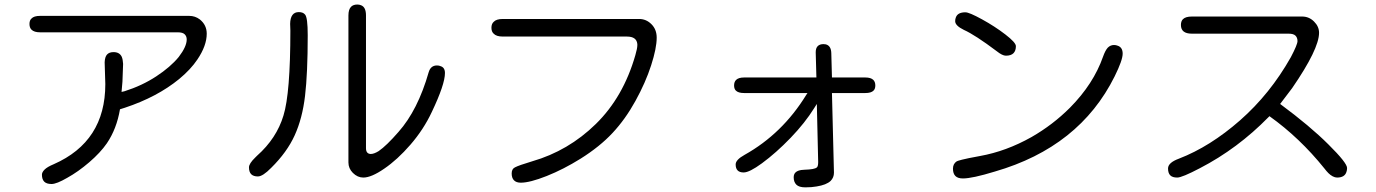

<svg xmlns="http://www.w3.org/2000/svg" viewBox="-20 -764 6040 843"><path d="M514.6 -514.6Q504.9 -535.2 478.5 -535.2Q460 -535.2 450.2 -524.9Q440.4 -514.6 439.5 -490.2L442.4 -394.5Q442.4 -142.6 215.8 -43Q187.5 -31.2 175.8 -19.5Q164.1 -7.8 164.1 2.9Q164.1 23.4 174.3 33.7Q184.6 43.9 206.5 43.9Q228.5 43.9 275.4 16.6Q323.2 -9.8 372.1 -51.8Q420.9 -93.8 449.2 -134.8Q492.2 -198.2 506.8 -284.2L528.3 -291Q669.9 -337.9 766.6 -417Q817.4 -459 846.7 -502.9Q887.7 -563.5 887.7 -616.2Q887.7 -654.3 857.4 -678.7Q836.9 -694.3 810.5 -694.3H156.2Q128.9 -694.3 118.2 -682.6Q109.4 -674.8 109.4 -658.7Q109.4 -642.6 118.2 -633.8Q129.9 -622.1 156.2 -622.1H760.7Q782.2 -622.1 791 -613.3Q799.8 -604.5 799.8 -590.8Q799.8 -559.6 764.6 -513.7Q728.5 -469.7 666 -428.7Q603.5 -387.7 526.4 -363.3Q526.4 -363.3 513.7 -360.4L517.6 -405.3L520.5 -483.4Q519.5 -502.9 514.6 -514.6Z M1586.9 -113.3V-696.3Q1586.9 -733.4 1564.5 -741.2Q1557.6 -744.1 1548.8 -744.1Q1531.2 -744.1 1521.5 -734.4Q1509.8 -722.7 1509.8 -696.3V-50.8Q1509.8 -24.4 1529.3 -4.9Q1549.8 15.6 1575.2 15.6Q1610.4 15.6 1667 -23.4Q1724.6 -62.5 1782.2 -128.9Q1839.8 -195.3 1876 -272.5Q1933.6 -393.6 1933.6 -443.4Q1933.6 -467.8 1914.1 -473.6Q1908.2 -476.6 1898.4 -476.6Q1871.1 -476.6 1862.3 -447.3Q1814.5 -280.3 1729.5 -184.6Q1676.8 -124 1642.6 -100.6Q1622.1 -87.9 1607.4 -87.9Q1586.9 -88.9 1586.9 -113.3ZM1073.2 -29.3Q1073.2 -8.8 1083 1Q1092.8 10.7 1112.3 10.7Q1133.8 10.7 1170.9 -27.3Q1240.2 -95.7 1273.9 -169.9Q1307.6 -244.1 1319.3 -342.8Q1331.1 -442.4 1331.1 -609.4Q1331.1 -687.5 1319.3 -700.2Q1310.5 -710.9 1292 -710.9Q1254.9 -710.9 1253.9 -659.2L1254.9 -629.9Q1254.9 -354.5 1224.6 -256.8Q1194.3 -156.2 1108.4 -80.1L1100.6 -72.3Q1073.2 -45.9 1073.2 -29.3Z M2786.1 -680.7H2187.5Q2159.2 -680.7 2147.5 -668Q2137.7 -659.2 2137.7 -642.1Q2137.7 -625 2147.5 -616.2Q2159.2 -603.5 2187.5 -603.5H2732.4Q2775.4 -603.5 2778.3 -570.3Q2778.3 -568.4 2778.3 -565.4Q2778.3 -551.8 2769.5 -521.5Q2716.8 -337.9 2596.2 -219.7Q2475.6 -101.6 2316.4 -55.7Q2257.8 -38.1 2241.2 -29.3Q2226.6 -22.5 2226.6 -2.4Q2226.6 17.6 2236.8 27.8Q2247.1 38.1 2266.6 38.1Q2306.6 38.1 2380.4 8.8Q2454.1 -20.5 2529.3 -67.4Q2613.3 -120.1 2669.4 -180.2Q2725.6 -240.2 2770 -320.8Q2814.5 -401.4 2838.9 -477.1Q2863.3 -552.7 2863.3 -598.6Q2863.3 -634.8 2840.3 -657.7Q2817.4 -680.7 2786.1 -680.7Z M3464.8 14.6Q3464.8 35.2 3476.6 46.9Q3488.3 58.6 3516.1 58.6Q3543.9 58.6 3565.4 54.7Q3608.4 47.9 3627 30.3Q3641.6 15.6 3641.6 -5.9Q3641.6 -6.8 3632.8 -355.5H3779.3Q3804.7 -355.5 3815.4 -366.2Q3823.2 -374 3823.2 -388.7Q3823.2 -404.3 3814.5 -413.1Q3803.7 -423.8 3779.3 -423.8H3632.8L3629.9 -531.2Q3628.9 -563.5 3605.5 -569.3Q3601.6 -570.3 3595.7 -570.3Q3579.1 -570.3 3570.3 -561.5Q3561.5 -552.7 3561.5 -534.2Q3561.5 -533.2 3564.5 -423.8H3247.1Q3222.7 -423.8 3211.9 -413.1Q3203.1 -404.3 3203.1 -388.7Q3203.1 -374 3210.9 -366.2Q3221.7 -355.5 3247.1 -355.5H3525.4L3519.5 -346.7Q3415 -176.8 3249 -84Q3210 -62.5 3210 -42Q3210 -24.4 3218.8 -15.6Q3227.5 -6.8 3245.1 -6.8Q3270.5 -6.8 3325.2 -46.9Q3387.7 -92.8 3451.2 -158.7Q3514.6 -224.6 3554.7 -289.1L3566.4 -307.6L3572.3 -52.7Q3572.3 -34.2 3566.9 -29.3Q3561.5 -24.4 3548.3 -22Q3535.2 -19.5 3509.8 -18.6Q3483.4 -17.6 3472.7 -6.8Q3464.8 1 3464.8 14.6Z M4218.8 -710Q4184.6 -710 4176.8 -687.5Q4173.8 -680.7 4173.8 -670.9Q4173.8 -651.4 4211.9 -632.8Q4261.7 -610.4 4356.4 -539.1Q4380.9 -519.5 4396.5 -519.5Q4418.9 -519.5 4429.7 -530.3Q4440.4 -541 4440.4 -561.5Q4440.4 -577.1 4394 -612.8Q4347.7 -648.4 4291.5 -679.2Q4235.4 -710 4218.8 -710ZM4886.7 -563.5Q4879.9 -566.4 4871.1 -566.4Q4855.5 -566.4 4843.8 -554.7Q4833 -543 4823.2 -515.6Q4781.2 -395.5 4677.7 -291Q4602.5 -215.8 4508.8 -162.1Q4397.5 -99.6 4283.2 -79.1Q4224.6 -68.4 4204.1 -63Q4183.6 -57.6 4180.7 -55.7Q4164.1 -44.9 4164.1 -23.4Q4164.1 -2 4174.8 8.8Q4185.5 19.5 4208 19.5Q4249 19.5 4347.7 -10.7Q4719.7 -118.2 4874 -428.7Q4909.2 -500 4909.2 -528.3Q4909.2 -556.6 4886.7 -563.5Z M5771.5 -620.1Q5771.5 -647.5 5749.5 -669.4Q5727.5 -691.4 5697.3 -691.4H5212.9Q5185.5 -691.4 5173.8 -679.7Q5165 -670.9 5165 -654.3Q5165 -616.2 5212.9 -616.2H5637.7Q5659.2 -616.2 5668 -607.4Q5676.8 -598.6 5676.8 -583.5Q5676.8 -568.4 5647.5 -512.7Q5647.5 -512.7 5647.5 -512.7Q5556.6 -351.6 5424.8 -235.8Q5293 -120.1 5156.2 -67.4Q5108.4 -49.8 5108.4 -24.4Q5108.4 -3.9 5118.2 5.9Q5127.9 15.6 5148.9 15.6Q5169.9 15.6 5248 -25.4Q5414.1 -111.3 5549.8 -250L5553.7 -253.9Q5686.5 -159.2 5794.9 -24.4Q5803.7 -12.7 5812.5 -3.9Q5821.3 4.9 5831.5 10.3Q5841.8 15.6 5850.6 15.6Q5883.8 15.6 5891.6 -8.8Q5894.5 -16.6 5894.5 -26.4Q5894.5 -48.8 5812.5 -129.9Q5732.4 -210 5600.6 -307.6L5653.3 -377Q5771.5 -548.8 5771.5 -620.1Z"/></svg>

Font: FakePearl
Style: Light
Weight: 350
Version: Version 1.2